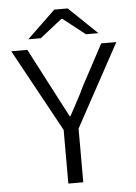

<svg xmlns="http://www.w3.org/2000/svg" viewBox="-61 -966 717 1012"><g transform="rotate(-5 298.0 -460.0)"><path d="M259 -284 20 -721H105L215 -510L297 -353H301L327 -401Q361 -463 383 -510L496 -721H576L338 -284V0H259ZM265 -920H336L486 -776H420L303 -868H298L181 -776H115Z"/></g></svg>

Font: Nebula Sans Book
Style: Regular
Weight: 400
Designer: Paul D. Hunt for Adobe (as Source Sans)
Foundry: Nebula Entertainment & Broadcasting LLC
Version: Version 1.010